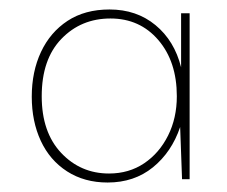

<svg xmlns="http://www.w3.org/2000/svg" viewBox="-20 -732 479 405"><path d="M207 -347Q158 -347 121.5 -370.5Q85 -394 66 -435Q47 -476 47 -528Q47 -581 66.5 -622.5Q86 -664 122.5 -688Q159 -712 211 -712Q268 -712 308 -679Q348 -646 362 -590V-704H380V-354H364L360 -464Q342 -411 302.5 -379Q263 -347 207 -347ZM210 -366Q252 -366 284 -387.5Q316 -409 334.5 -446Q353 -483 353 -529Q353 -602 314 -647.5Q275 -693 213 -693Q151 -693 109.5 -650Q68 -607 68 -529Q68 -453 109 -409.5Q150 -366 210 -366Z"/></svg>

Font: DM Sans 16pt Thin
Style: Regular
Weight: 250
Version: Version 4.004;gftools[0.9.30]